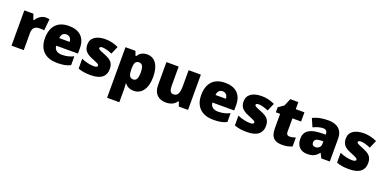

<svg xmlns="http://www.w3.org/2000/svg" viewBox="-10 -1627 5658 2829"><g transform="rotate(20 2819.0 -212.0)"><path d="M400 -563C338 -563 278 -519 248 -465H239L208 -553H66V0H258V-272C258 -372 329 -382 376 -382C412 -382 428 -379 441 -376L459 -557C448 -559 422 -563 400 -563Z M764 -563C601 -563 491 -472 491 -273C491 -76 615 10 782 10C879 10 937 -3 990 -31V-169C929 -140 875 -127 806 -127C728 -127 688 -167 685 -225H1026V-310C1026 -479 926 -563 764 -563ZM771 -433C823 -433 851 -394 852 -345H689C694 -406 727 -433 771 -433Z M1545 -170C1545 -267 1500 -307 1404 -346C1312 -383 1293 -390 1293 -411C1293 -426 1310 -434 1339 -434C1372 -434 1434 -418 1489 -393L1542 -516C1472 -547 1411 -563 1338 -563C1201 -563 1110 -508 1110 -400C1110 -309 1155 -266 1247 -228C1339 -190 1365 -181 1365 -157C1365 -139 1346 -130 1303 -130C1261 -130 1181 -143 1111 -175V-21C1175 3 1232 10 1311 10C1480 10 1545 -65 1545 -170Z M1991 -563C1914 -563 1871 -526 1844 -483H1835L1808 -553H1652V240H1844V38C1844 -1 1841 -29 1838 -54H1844C1868 -24 1907 10 1985 10C2100 10 2186 -89 2186 -278C2186 -462 2113 -563 1991 -563ZM1918 -412C1965 -412 1991 -377 1991 -280C1991 -182 1966 -145 1919 -145C1861 -145 1844 -192 1844 -279V-294C1846 -373 1863 -412 1918 -412Z M2834 -553H2642V-312C2642 -202 2623 -142 2551 -142C2505 -142 2486 -180 2486 -252V-553H2294V-193C2294 -51 2378 10 2487 10C2555 10 2619 -13 2654 -69H2665L2689 0H2834Z M3214 -563C3051 -563 2941 -472 2941 -273C2941 -76 3065 10 3232 10C3329 10 3387 -3 3440 -31V-169C3379 -140 3325 -127 3256 -127C3178 -127 3138 -167 3135 -225H3476V-310C3476 -479 3376 -563 3214 -563ZM3221 -433C3273 -433 3301 -394 3302 -345H3139C3144 -406 3177 -433 3221 -433Z M3995 -170C3995 -267 3950 -307 3854 -346C3762 -383 3743 -390 3743 -411C3743 -426 3760 -434 3789 -434C3822 -434 3884 -418 3939 -393L3992 -516C3922 -547 3861 -563 3788 -563C3651 -563 3560 -508 3560 -400C3560 -309 3605 -266 3697 -228C3789 -190 3815 -181 3815 -157C3815 -139 3796 -130 3753 -130C3711 -130 3631 -143 3561 -175V-21C3625 3 3682 10 3761 10C3930 10 3995 -65 3995 -170Z M4374 -142C4341 -142 4322 -160 4322 -196V-409H4458V-553H4322V-664H4196L4147 -548L4062 -488V-409H4129V-182C4129 -32 4202 10 4310 10C4383 10 4423 -3 4466 -21V-161C4435 -150 4408 -142 4374 -142Z M4834 -563C4733 -563 4653 -546 4589 -513L4644 -386C4698 -411 4754 -428 4798 -428C4839 -428 4865 -409 4865 -360V-352L4773 -349C4617 -342 4533 -287 4533 -169C4533 -48 4605 10 4701 10C4793 10 4836 -14 4883 -73H4887L4924 0H5057V-363C5057 -491 4974 -563 4834 -563ZM4866 -247V-204C4866 -157 4828 -126 4782 -126C4750 -126 4728 -143 4728 -180C4728 -220 4753 -242 4822 -245Z M5597 -170C5597 -267 5552 -307 5456 -346C5364 -383 5345 -390 5345 -411C5345 -426 5362 -434 5391 -434C5424 -434 5486 -418 5541 -393L5594 -516C5524 -547 5463 -563 5390 -563C5253 -563 5162 -508 5162 -400C5162 -309 5207 -266 5299 -228C5391 -190 5417 -181 5417 -157C5417 -139 5398 -130 5355 -130C5313 -130 5233 -143 5163 -175V-21C5227 3 5284 10 5363 10C5532 10 5597 -65 5597 -170Z"/></g></svg>

Font: Noto Sans UI Black
Style: Regular
Weight: 900
Designer: Monotype Design Team
Foundry: Monotype Imaging Inc.
Version: Version 1.901